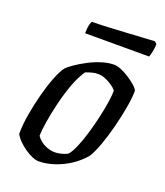

<svg xmlns="http://www.w3.org/2000/svg" viewBox="-124 -739 707 823"><g transform="rotate(20 230.0 -327.0)"><path d="M148 0Q135 0 118.5 -7Q102 -14 84.5 -26Q67 -38 52.5 -52.5Q38 -67 30 -82Q30 -124 38.5 -173Q47 -222 59.5 -269.5Q72 -317 87 -355Q102 -393 116 -411Q126 -422 148 -437Q170 -452 197.5 -466.5Q225 -481 255 -490.5Q285 -500 312 -500Q326 -500 345 -492Q364 -484 383 -471.5Q402 -459 416 -446.5Q430 -434 433 -425Q433 -394 425 -348.5Q417 -303 404.5 -254Q392 -205 377 -163.5Q362 -122 347 -98Q321 -67 288 -45.5Q255 -24 218.5 -12Q182 0 148 0ZM199 -60Q207 -60 217 -61.5Q227 -63 238 -66.5Q249 -70 258 -75Q271 -90 284 -120.5Q297 -151 308.5 -190Q320 -229 329 -268.5Q338 -308 343 -341.5Q348 -375 348 -395Q338 -407 323.5 -416.5Q309 -426 293 -432.5Q277 -439 260 -439Q247 -439 233.5 -435.5Q220 -432 205 -426Q183 -394 167 -349.5Q151 -305 139.5 -257Q128 -209 121.5 -168Q115 -127 115 -104Q123 -92 136 -82Q149 -72 166 -66Q183 -60 199 -60ZM148 -584Q148 -607 151.5 -621.5Q155 -636 159 -640Q189 -640 229.5 -642Q270 -644 312 -646.5Q354 -649 388.5 -651Q423 -653 441 -654L451 -645Q451 -627 447 -609Q443 -591 440 -584Z"/></g></svg>

Font: Texturina Medium 12pt
Style: Italic
Weight: 400
Italic angle: -11°
Version: Version 1.002